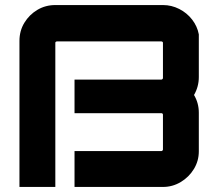

<svg xmlns="http://www.w3.org/2000/svg" viewBox="-20 -740 873 760"><path d="M57 0V-578Q57 -618 76.5 -650Q96 -682 128 -701Q160 -720 199 -720H625Q659 -720 689.5 -704.5Q720 -689 740.5 -662.5Q761 -636 767 -604V-435Q767 -397 748 -364Q767 -332 767 -294V-141Q767 -103 747.5 -71Q728 -39 695.5 -19.5Q663 0 625 0H275V-142H619Q621 -142 623 -144Q625 -146 625 -148V-286Q625 -289 623 -290.5Q621 -292 619 -292H275V-425H619Q621 -425 623 -427Q625 -429 625 -431V-571Q625 -573 623 -574.5Q621 -576 619 -576H205Q203 -576 201 -574.5Q199 -573 199 -571V0Z"/></svg>

Font: Orbitron ExtraBold
Style: Regular
Weight: 800
Designer: Matt McInerney
Foundry: The League of Moveable Type
Version: Version 2.001